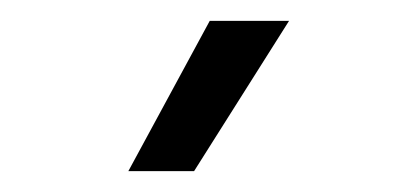

<svg xmlns="http://www.w3.org/2000/svg" viewBox="-20 -804 400 184"><path d="M181 -784H257L166 -640H103Z"/></svg>

Font: Eudoxus Sans
Style: Regular
Weight: 400
Designer: Stijn de Vries
Foundry: tokotype
Version: Version 2.005